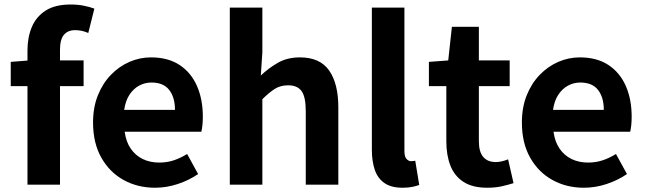

<svg xmlns="http://www.w3.org/2000/svg" viewBox="-20 -832 2908 865"><path d="M103.8 0V-605.1Q103.8 -663.3 123.3 -710.1Q142.9 -756.8 185.6 -784.3Q228.3 -811.7 298.3 -811.7Q331.7 -811.7 358.9 -806Q386.1 -800.3 405.1 -793.1L377.7 -683.3Q349.6 -696.2 318.4 -696.2Q285.8 -696.2 268.1 -675.3Q250.3 -654.4 250.3 -607.9V0ZM28.4 -444.1V-553.2L112.3 -559.8H356.6V-444.1Z M678.4 13.8Q599.9 13.8 536.7 -21.2Q473.5 -56.1 436.4 -121.9Q399.2 -187.7 399.2 -279.9Q399.2 -348.1 420.8 -402.2Q442.4 -456.3 479.6 -494.8Q516.8 -533.2 563.5 -553.4Q610.3 -573.5 659.7 -573.5Q737.1 -573.5 789 -539.3Q840.9 -505.1 867.4 -444.7Q893.8 -384.4 893.8 -306.4Q893.8 -285.9 891.9 -267.6Q889.9 -249.4 887.1 -238.4H541.7Q547.9 -192.8 569.2 -162.1Q590.4 -131.4 623.1 -115.5Q655.8 -99.6 697.6 -99.6Q731.6 -99.6 762 -109.4Q792.3 -119.3 823.1 -138.2L872.6 -47.9Q831.7 -19.8 781 -3Q730.4 13.8 678.4 13.8ZM539.4 -336.9H768.3Q768.3 -393.2 742.4 -426.7Q716.6 -460.2 662.1 -460.2Q633 -460.2 607.2 -446.4Q581.4 -432.6 563.4 -405.4Q545.4 -378.2 539.4 -336.9Z M1015.3 0V-797.9H1162V-596.7L1155 -491.7Q1188.4 -523.8 1231.1 -548.7Q1273.9 -573.5 1331.2 -573.5Q1421.6 -573.5 1462.9 -514.3Q1504.2 -455 1504.2 -349.1V0H1357.5V-330.9Q1357.5 -396 1338.5 -421.9Q1319.5 -447.7 1278.1 -447.7Q1243.9 -447.7 1218.6 -431.9Q1193.3 -416 1162 -385.1V0Z M1793.5 13.8Q1742.2 13.8 1711.9 -7.4Q1681.5 -28.5 1668.4 -67.1Q1655.3 -105.8 1655.3 -157.3V-797.9H1802V-151.3Q1802 -125.9 1811.5 -115.9Q1821 -105.8 1831 -105.8Q1835.6 -105.8 1839.6 -106.3Q1843.6 -106.8 1850.8 -107.8L1868.7 1.2Q1856.3 6.1 1837.8 9.9Q1819.3 13.8 1793.5 13.8Z M2174.9 13.8Q2108.7 13.8 2068.1 -12.6Q2027.4 -39 2009.1 -86Q1990.8 -133 1990.8 -195.4V-444.1H1912.3V-553.2L1999.4 -559.8L2015.9 -711.4H2137.4V-559.8H2276.2V-444.1H2137.4V-195.8Q2137.4 -148 2157.1 -124.9Q2176.8 -101.9 2213.8 -101.9Q2228 -101.9 2243.1 -105.7Q2258.2 -109.6 2269.1 -114.2L2293.6 -7Q2271.3 0.2 2241.8 7Q2212.3 13.8 2174.9 13.8Z M2610.4 13.8Q2531.9 13.8 2468.7 -21.2Q2405.5 -56.1 2368.4 -121.9Q2331.2 -187.7 2331.2 -279.9Q2331.2 -348.1 2352.8 -402.2Q2374.4 -456.3 2411.6 -494.8Q2448.8 -533.2 2495.5 -553.4Q2542.3 -573.5 2591.7 -573.5Q2669.1 -573.5 2721 -539.3Q2772.9 -505.1 2799.4 -444.7Q2825.8 -384.4 2825.8 -306.4Q2825.8 -285.9 2823.9 -267.6Q2821.9 -249.4 2819.1 -238.4H2473.7Q2479.9 -192.8 2501.2 -162.1Q2522.4 -131.4 2555.1 -115.5Q2587.8 -99.6 2629.6 -99.6Q2663.6 -99.6 2694 -109.4Q2724.3 -119.3 2755.1 -138.2L2804.6 -47.9Q2763.7 -19.8 2713 -3Q2662.4 13.8 2610.4 13.8ZM2471.4 -336.9H2700.3Q2700.3 -393.2 2674.4 -426.7Q2648.6 -460.2 2594.1 -460.2Q2565 -460.2 2539.2 -446.4Q2513.4 -432.6 2495.4 -405.4Q2477.4 -378.2 2471.4 -336.9Z"/></svg>

Font: Noto Sans TC Thin
Style: Regular
Weight: 100
Designer: Ryoko NISHIZUKA 西塚涼子 (kana, bopomofo & ideographs); Paul D. Hunt (Latin, Greek & Cyrillic); Sandoll Communications 산돌커뮤니
Foundry: Adobe
Version: Version 2.004-H2;hotconv 1.0.118;makeotfexe 2.5.65603